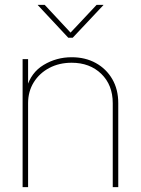

<svg xmlns="http://www.w3.org/2000/svg" viewBox="-20 -764 575 784"><path d="M94.7 -342.8V0H72.3V-522.5H94.7V-405.3H88.9Q106.4 -467.8 158.4 -499Q210.4 -530.3 272.5 -530.3Q328.6 -530.3 371.3 -506.6Q414.1 -482.9 438.5 -440.9Q462.9 -398.9 462.9 -342.8V0H440.4V-342.8Q440.4 -417 393.6 -462.4Q346.7 -507.8 272.5 -507.8Q221.7 -507.8 181.4 -486.6Q141.1 -465.3 117.9 -428Q94.7 -390.6 94.7 -342.8ZM162.6 -744.1 268.1 -630.9 374.5 -744.1H402.3V-743.2L276.9 -609.9H258.8L134.3 -743.2V-744.1Z"/></svg>

Font: Inter 28pt Thin
Style: Regular
Weight: 250
Designer: Rasmus Andersson
Foundry: rsms
Version: Version 4.001;git-66647c0bb